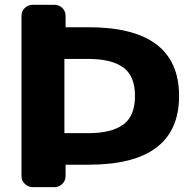

<svg xmlns="http://www.w3.org/2000/svg" viewBox="-20 -751 798 802"><path d="M69.8 -15.1V-685.1Q69.8 -704.1 83.5 -717.5Q97.2 -731 117.2 -731H207Q227.1 -731 240.5 -717.5Q253.9 -704.1 253.9 -685.1V-637.2H350.1Q728 -637.2 728 -350.1Q728 -63 350.1 -63H253.9V-15.1Q253.9 3.9 240 17.3Q226.1 30.8 207 30.8H117.2Q98.1 30.8 84 17.3Q69.8 3.9 69.8 -15.1ZM249 -194.8H349.1Q445.3 -194.8 494.6 -230.5Q543.9 -266.1 543.9 -350.1Q543.9 -434.1 494.4 -469.5Q444.8 -504.9 349.1 -504.9H249Z"/></svg>

Font: Days One
Style: Regular
Weight: 400
Designer: Alexander Kalachev, Alexey Maslov, Jovanny Lemonad
Foundry: Alexander Kalachev, Alexey Maslov, Jovanny Lemonad
Version: Version 1.002